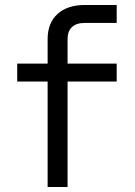

<svg xmlns="http://www.w3.org/2000/svg" viewBox="-20 -750 540 770"><path d="M251 0V-423H448V-495H251V-594C251 -635 275 -658 319 -658H448V-730H319C227 -730 171 -679 171 -594V-495H49V-423H171V0Z"/></svg>

Font: Tekne LDO Light
Style: Regular
Weight: 300
Monospace: yes
Designer: Alessio Laiso, Mario Rullo, Paolo Rosset
Foundry: Alessio Laiso
Version: Version 1.000;hotconv 1.0.109;makeotfexe 2.5.65596